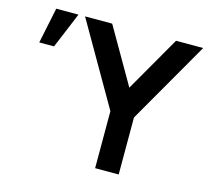

<svg xmlns="http://www.w3.org/2000/svg" viewBox="-103 -840 1041 960"><g transform="rotate(15 417.0 -360.0)"><path d="M73.5 -720H188.5L111.5 -535H35ZM589.5 -295 834 -720H693.5L528.5 -433L363 -720H222.5L467.5 -295V0H589.5Z"/></g></svg>

Font: Hauora
Style: Bold
Weight: 700
Designer: Wayne Shih
Foundry: WCYS
Version: Version 1.001;hotconv 1.0.109;makeotfexe 2.5.65596